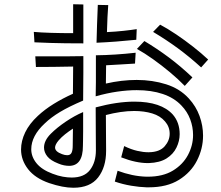

<svg xmlns="http://www.w3.org/2000/svg" viewBox="-20 -835 1040 903"><path d="M372 -814V-631Q325 -631 288.5 -631.5Q252 -632 218 -633Q184 -634 142 -636L139 -685Q171 -682 220.5 -680.5Q270 -679 324 -679V-815ZM621 -648Q572 -643 526 -639.5Q480 -636 434 -634Q435 -677 436.5 -722Q438 -767 440 -812L489 -811Q487 -786 485.5 -754Q484 -722 483 -684Q524 -686 561 -690Q598 -694 623 -698ZM926 -518Q871 -568 816.5 -608Q762 -648 700 -685L733 -719Q769 -700 809 -673Q849 -646 888 -615.5Q927 -585 959 -555ZM849 -431Q818 -463 779 -495.5Q740 -528 700 -556.5Q660 -585 624 -605L659 -642Q719 -606 774 -565Q829 -524 885 -471ZM669 46Q636 45 597 38.5Q558 32 520 19L533 -32Q568 -19 601.5 -12Q635 -5 669 -4H675Q746 -4 793 -32.5Q840 -61 864 -106Q888 -151 888 -200Q888 -238 874.5 -274Q861 -310 833 -339Q799 -375 745.5 -393Q692 -411 623 -411Q580 -411 531.5 -404Q483 -397 430 -382Q431 -419 431 -448.5Q431 -478 431 -508Q431 -538 431 -575Q520 -576 618 -587L615 -536Q584 -534 549.5 -532Q515 -530 479 -528Q479 -507 478.5 -485.5Q478 -464 478 -442Q552 -459 623 -459Q697 -459 761.5 -438.5Q826 -418 868 -372Q902 -335 918.5 -289.5Q935 -244 935 -197Q935 -136 906.5 -80Q878 -24 821.5 11Q765 46 680 46ZM674 -68Q648 -68 617 -74.5Q586 -81 550 -95L564 -148Q597 -132 625.5 -125.5Q654 -119 676 -119H681Q731 -120 754.5 -147Q778 -174 778 -206Q778 -239 756 -264Q734 -290 696 -301.5Q658 -313 611 -313Q580 -313 546 -308Q512 -303 478 -294Q478 -252 478.5 -207.5Q479 -163 479 -130V-125Q479 -49 441.5 -0.5Q404 48 325 48Q276 48 211 26Q145 3 112 -39.5Q79 -82 79 -132Q79 -172 98.5 -212.5Q118 -253 158 -290Q190 -320 232 -346Q274 -372 323 -394Q323 -425 323.5 -457.5Q324 -490 324 -522Q276 -521 231 -520.5Q186 -520 149 -520L146 -570H213Q253 -570 292 -570Q331 -570 372 -571Q372 -525 372 -492Q372 -459 371.5 -429Q371 -399 371 -362Q305 -334 262.5 -308.5Q220 -283 191 -255Q127 -196 127 -133Q127 -98 151.5 -67.5Q176 -37 227 -18Q253 -8 275.5 -4Q298 0 317 0Q376 0 403.5 -36Q431 -72 431 -128V-130Q431 -163 430.5 -212Q430 -261 430 -330Q531 -357 612 -357Q738 -357 793 -296Q825 -259 825 -204Q825 -172 810 -141Q795 -110 763.5 -90Q732 -70 680 -68ZM371 -308Q371 -248 371 -218Q371 -188 370.5 -174Q370 -160 370 -149Q370 -55 305 -55Q294 -55 281 -57.5Q268 -60 254 -66Q218 -80 202.5 -99.5Q187 -119 187 -141Q187 -174 219 -206Q248 -235 289.5 -263Q331 -291 371 -308ZM323 -230Q303 -217 286 -203.5Q269 -190 256 -175Q239 -155 239 -141Q239 -122 272 -110Q285 -105 296 -105Q311 -105 316.5 -116.5Q322 -128 322 -149Q322 -165 322.5 -186.5Q323 -208 323 -230Z"/></svg>

Font: Train One
Style: Regular
Weight: 400
Designer: Fontworks Inc.
Foundry: Fontworks Inc.
Version: Version 1.100